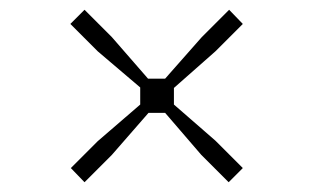

<svg xmlns="http://www.w3.org/2000/svg" viewBox="-20 -499 640 393"><path d="M153 -479 209 -423 283 -338H318L393 -423L449 -479L477 -450L421 -394L336 -319V-285L421 -211L477 -155L448 -126L392 -182L318 -268H284L209 -182L153 -126L125 -155L180 -210L267 -285V-320L180 -394L124 -450Z"/></svg>

Font: Fliege Mono Thin
Style: Regular
Weight: 100
Version: Version 0.020;Glyphs 3.3 (3306)